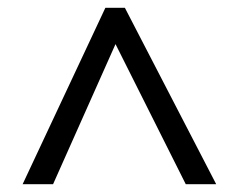

<svg xmlns="http://www.w3.org/2000/svg" viewBox="-20 -722 612 492"><path d="M38 -250 250 -702H300L534 -250H456L276 -609L116 -250Z"/></svg>

Font: kannada115
Style: Book
Weight: 400
Designer: Jelle Bosma - Monotype Design Team
Foundry: Monotype Imaging Inc.
Version: Version 2.003